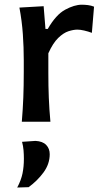

<svg xmlns="http://www.w3.org/2000/svg" viewBox="-20 -530 452 836"><path d="M75 0Q79.5 -54.5 81.5 -105.2Q83.5 -156 83.5 -218V-268Q83.5 -323.5 79.5 -381.2Q75.5 -439 64.5 -497L170 -503L178 -404H188Q223.5 -466 263.8 -487.8Q304 -509.5 336 -509.5Q349 -509.5 363 -507.8Q377 -506 389.5 -501L380 -387Q364 -393 346.8 -397Q329.5 -401 317 -401Q300 -401 278.2 -394Q256.5 -387 233.5 -364.8Q210.5 -342.5 190.5 -298V-212.5Q190.5 -155 192.5 -104.8Q194.5 -54.5 199.5 0ZM55 286.5Q72 254.5 78 225.2Q84 196 84 161.5Q84 143 82.5 124.5Q81 106 76 87.5L134.5 83.5Q165.5 85 181 101Q196.5 117 196.5 141.5Q196.5 184 169.5 220.8Q142.5 257.5 104.5 285Z"/></svg>

Font: Commissioner Flair Medium
Style: Regular
Weight: 500
Designer: Kostas Bartsokas
Foundry: Kostas Bartsokas
Version: Version 1.000; ttfautohint (v1.8.3)